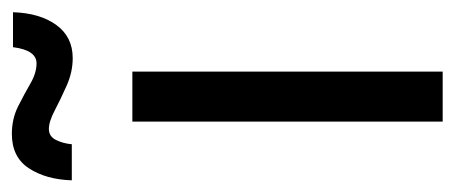

<svg xmlns="http://www.w3.org/2000/svg" viewBox="-274 -518 756 319"><g transform="rotate(-90 103.5 -358.0)"><path d="M61.5 0V-515.6H144.5V0ZM167 -614.7Q143.6 -614.7 121.1 -624.8Q98.6 -634.8 80.1 -644.5Q61.5 -654.3 49.3 -654.3Q36.6 -654.3 30.8 -642.1Q24.9 -629.9 23.9 -616.2H-36.1Q-34.7 -659.2 -16.1 -687.5Q2.4 -715.8 41 -715.8Q65.9 -715.8 86.4 -705.6Q106.9 -695.3 124.5 -685.1Q142.1 -674.8 158.2 -674.8Q180.2 -674.8 185.1 -713.9H243.2Q241.7 -668.9 221.9 -641.8Q202.1 -614.7 167 -614.7Z"/></g></svg>

Font: Inter Display
Style: Regular
Weight: 400
Designer: Rasmus Andersson
Foundry: rsms
Version: Version 4.001;git-9221beed3